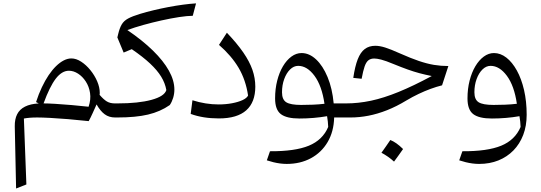

<svg xmlns="http://www.w3.org/2000/svg" viewBox="-20 -692 3188 1131"><path d="M386 -275.3Q413.3 -275.3 439.7 -258.3Q466.1 -241.4 485.3 -211.9Q504.6 -182.5 510.4 -144.2Q516.3 -106 501.9 -63.3Q454.9 -68.5 402.5 -73.1Q350.2 -77.7 305.7 -80.3Q261.2 -82.9 236.6 -82.9Q272.6 -181.6 308.4 -228.5Q344.3 -275.3 386 -275.3ZM400.3 -347.8Q378.5 -347.8 355.8 -336.2Q333.1 -324.6 310.5 -302.7Q288 -280.8 266.7 -249.4Q245.5 -218 226.6 -178Q207.6 -138.1 192.4 -90.8L208.3 -82.7Q158.9 -80 127.2 -63.9Q95.4 -47.8 80.9 -18.8Q66.3 10.1 67 52.4L74.8 418.4L135.4 394.6L120.7 6.2Q136.7 3.1 155.7 1.6Q174.7 0 199.4 0Q228.2 0 275.3 2.5Q322.4 5 380.9 9.8Q439.3 14.6 502.5 21.5Q513.3 2.1 525.8 -25.6Q538.2 -53.2 548.9 -76.9Q571.1 -37.5 596.8 -18.8Q622.5 0 657.7 0H660.5V-82.9H656.2Q628.5 -82.9 609.4 -94.4Q590.3 -105.9 566.7 -133.3Q567.2 -136.2 567.4 -139.2Q567.7 -142.3 567.7 -144.7Q567.7 -177.5 552.5 -212.9Q537.3 -248.3 512.3 -279Q487.3 -309.8 457.9 -328.8Q428.6 -347.8 400.3 -347.8Z M1134.8 -672.1Q1099.8 -670 1058 -664.4Q1016.3 -658.8 972.4 -650.5Q928.5 -642.1 885.6 -631.9Q842.7 -621.7 804.9 -610.2Q759.1 -596.3 734.3 -582.7Q709.5 -569.2 697.1 -548.1Q684.6 -527.1 676 -490.8L671.3 -471.4L708.4 -382.3L756.1 -402.4Q822 -357.2 864.2 -317.7Q906.3 -278.2 929.5 -240.3Q952.6 -202.5 959.9 -161.5Q948.7 -124.6 872.1 -103.8Q795.5 -82.9 672.6 -82.9H660.6Q652.8 -82.9 648.9 -75.3Q645 -67.6 645 -51V-31.9Q645 -15.3 648.9 -7.6Q652.8 0 660.6 0H671.3Q779.8 0 852 -17.1Q924.3 -34.2 980.1 -73.2Q992.8 -91.8 1000 -115.7Q1007.2 -139.7 1007.2 -164.2Q1007.2 -218.1 974.8 -275.9Q942.5 -333.8 880.8 -394.1Q819.1 -454.4 730.3 -514.9Q771.3 -530.2 824 -544.9Q876.7 -559.6 931.4 -571.7Q986.1 -583.9 1034.5 -591.3Q1083 -598.7 1115.5 -599Z M1483.9 -181.3Q1483.9 -232 1466.9 -280.9Q1449.8 -329.7 1413.1 -383Q1376.3 -436.3 1316.5 -499.2L1270 -427.6Q1343.6 -363.5 1385.7 -292.3Q1427.7 -221.1 1441.3 -129.2Q1433.8 -113.9 1408.4 -102.2Q1382.9 -90.5 1346.3 -83.7Q1309.6 -76.8 1267.4 -76.8Q1229.1 -76.8 1190.7 -83Q1152.3 -89.2 1113.6 -101.4L1103.3 -21Q1138.9 -7.8 1180.6 -1.1Q1222.4 5.6 1269 5.6Q1323.5 5.6 1363.9 -6.5Q1404.2 -18.6 1430.7 -42.3Q1457.3 -66 1470.6 -101Q1483.9 -136 1483.9 -181.3Z M1736.5 -304.1Q1789.1 -304.1 1832.6 -245.4Q1876 -186.7 1891.4 -80.7Q1858.5 -76.7 1822.1 -75.3Q1785.6 -73.9 1754.1 -73.9Q1691.4 -73.9 1666.3 -89.6Q1641.2 -105.3 1641.2 -148.3Q1641.2 -190.8 1654.2 -226.2Q1667.1 -261.6 1688.7 -282.8Q1710.4 -304.1 1736.5 -304.1ZM1756.4 -379.5Q1725 -379.5 1696.7 -358.8Q1668.5 -338.1 1646.8 -301.7Q1625.2 -265.3 1612.9 -216.9Q1600.5 -168.4 1600.5 -112.4Q1600.5 -45.7 1634.4 -19.8Q1668.3 6.1 1744.4 6.1Q1785.4 6.1 1827 2.6Q1868.6 -0.9 1906.7 -7.6Q1909.4 9.6 1911.1 23.9Q1912.9 38.2 1913.3 55.8Q1880.8 132.7 1799.1 166.3Q1717.4 199.9 1570.4 198.9L1551.8 252.5Q1571 258.8 1590.6 263.6Q1610.2 268.4 1630.2 271Q1650.2 273.6 1669 273.6Q1749.2 273.6 1811.4 240Q1873.7 206.4 1910 144.8Q1946.3 83.1 1948.4 0H2003.5V-82.9H1945.6Q1937.4 -171 1909.7 -237.9Q1881.9 -304.8 1841.9 -342.1Q1801.9 -379.5 1756.4 -379.5Z M2190.8 -422.3Q2154 -422.3 2128.7 -403.2Q2103.4 -384.1 2087.2 -342.7Q2071 -301.2 2061 -233.2L2110.2 -228Q2118.9 -275 2127.9 -300.8Q2137 -326.7 2150.4 -337Q2163.7 -347.3 2184.7 -347.3Q2200.1 -347.3 2225.8 -340.8Q2251.6 -334.2 2298.7 -314.6Q2345.7 -295.4 2381.6 -282.6Q2417.5 -269.8 2450.9 -260.8Q2484.4 -251.9 2523.2 -244.1Q2414.6 -185.7 2327.4 -150.2Q2240.1 -114.6 2165.4 -98.7Q2090.7 -82.9 2019.1 -82.9H2003.4Q1995.6 -82.9 1991.7 -75.3Q1987.8 -67.6 1987.8 -51V-31.9Q1987.8 -15.3 1991.7 -7.6Q1995.6 0 2003.4 0H2045.6Q2097.1 0 2150.5 -10.4Q2204 -20.8 2259.8 -42.8Q2315.6 -64.8 2373.8 -100.1Q2410.2 -121.8 2445.9 -138.7Q2481.6 -155.7 2516.2 -168.4Q2550.9 -181.1 2584 -189.4L2621.1 -303Q2577.8 -303 2536.4 -309.8Q2495 -316.7 2447.3 -332.9Q2399.6 -349.1 2337.6 -376.7Q2280.9 -402.1 2248.6 -412.2Q2216.3 -422.3 2190.8 -422.3ZM2279.3 132.7Q2266 152.2 2253.3 170.6Q2240.6 188.9 2227 207.8Q2246.8 218.3 2265.7 231.5Q2284.6 244.7 2301.1 260Q2315.1 241.2 2328.3 222.7Q2341.5 204.1 2354.3 185.9Q2333.5 165.4 2315 152.4Q2296.4 139.4 2279.3 132.7Z M3024.7 -80.7Q2991.8 -76.7 2955.4 -75.3Q2918.9 -73.9 2887.4 -73.9Q2824.7 -73.9 2799.6 -89.6Q2774.5 -105.3 2774.5 -148.3Q2774.5 -190.8 2787.5 -226.2Q2800.4 -261.6 2822 -282.8Q2843.7 -304.1 2869.8 -304.1Q2922.4 -304.1 2965.9 -245.4Q3009.3 -186.7 3024.7 -80.7ZM2802.3 273.6Q2864.6 273.6 2915.9 253Q2967.1 232.3 3004.5 194.1Q3041.8 155.8 3062.1 102.7Q3082.4 49.5 3082.4 -15.9Q3082.4 -94.9 3067 -161.5Q3051.6 -228.1 3024.5 -276.9Q2997.4 -325.7 2962.9 -352.6Q2928.3 -379.5 2889.7 -379.5Q2858.3 -379.5 2830 -358.8Q2801.8 -338.1 2780.1 -301.7Q2758.5 -265.3 2746.2 -216.9Q2733.8 -168.4 2733.8 -112.4Q2733.8 -45.7 2767.7 -19.8Q2801.6 6.1 2877.7 6.1Q2918.7 6.1 2960.3 2.6Q3001.9 -0.9 3040 -7.6Q3042.7 9.6 3044.4 23.9Q3046.2 38.2 3046.6 55.8Q3014.1 132.7 2932.4 166.3Q2850.7 199.9 2703.7 198.9L2685.1 252.5Q2704.3 258.8 2723.9 263.6Q2743.5 268.4 2763.5 271Q2783.5 273.6 2802.3 273.6Z"/></svg>

Font: Pinar-VF
Style: Regular
Weight: 300
Designer: Amin Abedi
Version: Version 3.0